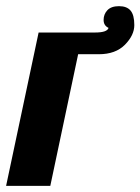

<svg xmlns="http://www.w3.org/2000/svg" viewBox="-58 -606 458 626"><path d="M264.2 -429.2H196.8L106 0H-38.1L67.9 -500H252Q291.5 -500 295.9 -515.1Q279.8 -522.5 279.8 -541Q279.8 -559.6 292.2 -572.8Q304.7 -585.9 330.1 -585.9Q355.5 -585.9 367.7 -571.5Q379.9 -557.1 379.9 -524.2Q379.9 -491.2 349.4 -460.2Q318.8 -429.2 264.2 -429.2Z"/></svg>

Font: Lobster-Regular
Style: Regular
Weight: 400
Designer: Pablo Impallari
Foundry: Pablo Impallari
Version: Version 1.007; ttfautohint (v1.1) -l 8 -r 50 -G 50 -x 14 -D 